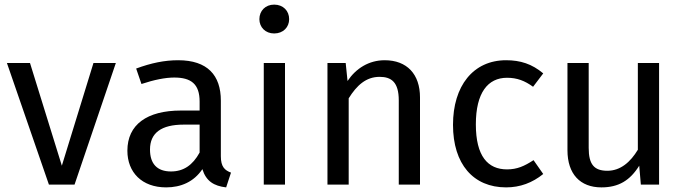

<svg xmlns="http://www.w3.org/2000/svg" viewBox="-20 -800 2968 832"><path d="M192 0H303L482 -527H385L248 -82L110 -527H10Z M532 -147C532 -53 595 12 700 12C764 12 820 -12 857 -67C873 -15 907 6 960 12L981 -52C954 -62 937 -77 937 -123V-364C937 -474 879 -539 752 -539C693 -539 635 -527 570 -503L593 -436C647 -454 696 -464 735 -464C808 -464 845 -436 845 -360V-321H764C617 -321 532 -260 532 -147ZM630 -152C630 -224 679 -260 776 -260H845V-139C815 -84 775 -57 721 -57C661 -57 630 -90 630 -152Z M1215 0V-527H1123V0ZM1104 -717C1104 -682 1130 -655 1168 -655C1207 -655 1233 -682 1233 -717C1233 -753 1207 -780 1168 -780C1130 -780 1104 -753 1104 -717Z M1491 0V-374C1526 -430 1566 -467 1625 -467C1676 -467 1708 -444 1708 -365V0H1800V-378C1800 -478 1744 -539 1647 -539C1578 -539 1522 -503 1486 -449L1478 -527H1399V0Z M1943 -259C1943 -89 2031 12 2173 12C2234 12 2287 -8 2334 -46L2292 -106C2252 -80 2221 -66 2177 -66C2094 -66 2042 -123 2042 -261C2042 -398 2094 -463 2177 -463C2221 -463 2254 -450 2290 -424L2334 -482C2285 -523 2235 -539 2173 -539C2030 -539 1943 -427 1943 -259Z M2439 -527V-149C2439 -46 2494 12 2586 12C2661 12 2710 -18 2750 -82L2757 0H2836V-527H2744V-151C2712 -98 2669 -60 2612 -60C2555 -60 2531 -87 2531 -159V-527Z"/></svg>

Font: FiraGO Unicode
Style: Regular
Weight: 400
Designer: bBox Type
Foundry: bBox Type GmbH
Version: Version 1.001;PS 001.001;hotconv 1.0.88;makeotf.lib2.5.64775